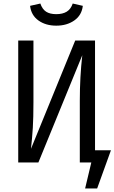

<svg xmlns="http://www.w3.org/2000/svg" viewBox="-20 -918 647 1085"><path d="M150 -885 208 -898Q219 -866 240.5 -852Q262 -838 298 -838Q334 -838 357 -852Q380 -866 391 -898L448 -885Q442 -832 400 -802.5Q358 -773 298 -773Q238 -773 197 -802.5Q156 -832 150 -885ZM607 -69 529 147H461L496 0H431V-349Q431 -482 445 -606L197 0H83V-689H169V-340Q169 -254 165.5 -196.5Q162 -139 155 -77L405 -689H517V-69Z"/></svg>

Font: Fira Mono
Style: Regular
Weight: 400
Designer: Carrois Corporate & Edenspiekermann AG
Foundry: Carrois Corporate GbR & Edenspiekermann AG
Version: Version 3.206